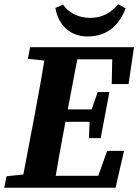

<svg xmlns="http://www.w3.org/2000/svg" viewBox="-42 -878 649 898"><path d="M-22.3 0H129.7L142.6 -68.6H128.7L-11.2 -53.6L-22.3 0ZM55.5 0H209.2C226 -103 244.7 -207 264.4 -310.7L330.2 -657.1H175.8C159.1 -554.1 141.1 -450.1 121.4 -347.1L55.5 0ZM88.2 -603.2 225 -588.2H240.6L253.7 -657.1H99.1L88.2 -603.2ZM129.7 0H498.4L538.1 -172.3H459.2L397.6 0L478.7 -55.7H140.4L129.7 0ZM188.9 -308.3H402.4L413.3 -366.4H200L188.9 -308.3ZM242.3 -600.4H542L484.2 -657.1L480.4 -484.8H559.3L584.7 -657.1H253.7L242.3 -600.4ZM374 -231.9H428.9L469.6 -447.4H414.7L381.7 -351.4L378 -332.9L374 -231.9ZM367 -707.4C469.9 -707.4 519.3 -771.1 545.7 -838.7L511.4 -857.8C476.9 -817.8 434.9 -794.3 378.7 -794.3C323.7 -794.3 275.5 -820.6 253 -856.8L217.1 -840.7C230.4 -761.4 285.4 -707.4 367 -707.4Z"/></svg>

Font: Source Serif 4 Variable
Style: Italic
Weight: 400
Italic angle: -12°
Designer: Frank Grießhammer
Foundry: Adobe Systems Incorporated
Version: Version 4.004;hotconv 1.0.116;makeotfexe 2.5.65601